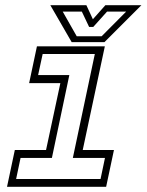

<svg xmlns="http://www.w3.org/2000/svg" viewBox="-20 -718 564 738"><path d="M7 0 37 -141.5H157L212 -398.5H92L122 -540H383L298 -141.5H418L388 0ZM42 -30H366.5L383.5 -111H260L344.5 -510.5H144L126.5 -429.5H246.5L179.5 -111H59ZM255.5 -556 173.5 -698H312L337 -644L385 -698H523.5L381.5 -556ZM275 -578.5H370.5L465 -673.5H391.5L338.5 -614.5H322.5L294.5 -673.5H221Z"/></svg>

Font: Tourney Expanded Light
Style: Italic
Weight: 300
Width: 7
Italic angle: -12°
Designer: Tyler Finck
Foundry: Etcetera Type Co
Version: Version 1.010; ttfautohint (v1.8.3)